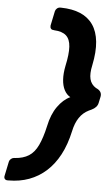

<svg xmlns="http://www.w3.org/2000/svg" viewBox="-115 -816 593 1015"><g transform="rotate(5 181.0 -309.0)"><path d="M168 -776Q227 -775 269.5 -757Q312 -739 337 -703Q362 -667 367.5 -613Q373 -559 358 -487Q348 -442 355 -413.5Q362 -385 388 -369L398 -364Q421 -350 416 -325L409 -292Q404 -267 374 -253L361 -247Q330 -232 310.5 -203Q291 -174 282 -131Q266 -58 237.5 -4.5Q209 49 169 85Q129 121 79 139.5Q29 158 -30 158H-36Q-45 158 -50 152Q-55 146 -53 136L-37 59Q-35 50 -27.5 44Q-20 38 -11 37H-7Q37 34 66.5 15.5Q96 -3 115 -43Q134 -83 148 -146Q161 -209 190.5 -250.5Q220 -292 257 -309Q237 -320 225 -343Q213 -366 211 -398.5Q209 -431 217 -471Q231 -535 228.5 -574.5Q226 -614 205 -633Q184 -652 141 -654L136 -655Q128 -655 123.5 -661Q119 -667 120 -677L136 -754Q138 -763 145.5 -769.5Q153 -776 163 -776Z"/></g></svg>

Font: Rubik Light SemiBold
Style: Italic
Weight: 600
Italic angle: -12°
Version: Version 2.104